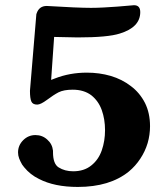

<svg xmlns="http://www.w3.org/2000/svg" viewBox="-20 -721 650 748"><path d="M131.8 -23.9Q97.7 -40.5 74.2 -69.3Q65.4 -79.1 59.6 -92.3L54.7 -103.5Q50.3 -115.2 50.3 -127Q50.3 -154.8 70.3 -174.8Q90.3 -194.8 118.2 -194.8Q145 -194.8 164.1 -177.2Q183.6 -160.2 186.5 -133.8V-127.9Q186.5 -82.5 208.5 -68.8Q232.4 -53.7 265.1 -53.7Q307.6 -53.7 335.4 -76.2Q363.8 -98.6 376.5 -135.3Q389.2 -171.9 389.2 -213.9Q389.2 -256.3 376.5 -292Q363.8 -327.6 335.4 -350.1Q306.6 -371.6 263.2 -371.6Q228.5 -371.6 208 -361.3Q188.5 -351.1 163.1 -332Q138.2 -313.5 125 -313.5Q107.4 -313.5 102.1 -325.7Q96.7 -337.9 96.7 -367.2L121.6 -665.5L122.6 -668.5Q132.3 -697.8 162.1 -697.8Q283.2 -690.4 334.5 -690.4Q357.9 -690.4 384.8 -691.9Q411.6 -693.4 438 -695.3Q464.8 -697.3 502 -700.7Q526.4 -700.7 526.4 -673.8Q526.4 -614.7 446.8 -590.3Q399.9 -575.2 282.2 -575.2L190.9 -577.1L179.2 -409.7L194.3 -415.5Q252 -438 318.4 -438Q367.2 -438 411.1 -425.3Q455.6 -412.1 489.7 -385.7Q524.4 -359.9 544.9 -319.8Q564.5 -280.3 564.5 -229.5Q564.5 -195.8 555.2 -163.6Q545.4 -130.9 526.4 -102.5Q508.3 -74.7 481.9 -52.7Q407.7 7.3 283.2 7.3Q191.9 7.3 131.8 -23.9Z"/></svg>

Font: inglobal
Style: Bold
Weight: 700
Designer: Andrey Kochetov, Denis Davydov, Evgeny Yurtaev
Foundry: inglobal.ru
Version: Version 1.00 September 25, 2014, initial release